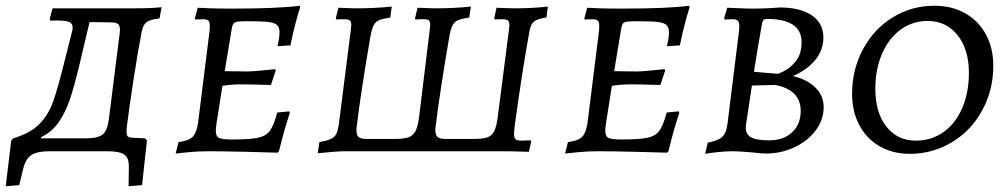

<svg xmlns="http://www.w3.org/2000/svg" viewBox="-67 -527 3506 669"><path d="M375 -86Q374 -79 374 -68Q374 -56 378 -52Q382 -48 394 -47L439 -45L445 -37L428 118L381 122L382 58Q383 23 366 11.5Q349 0 308 0H104Q64 0 43.5 12.5Q23 25 14 60L0 118L-47 122L-28 -37L-21 -45Q39 -63 70 -94.5Q101 -126 117.5 -171.5Q134 -217 159 -318L184 -417Q186 -423 186 -432Q186 -447 169.5 -452Q153 -457 109 -455L106 -460L116 -498H399Q464 -498 496 -502L489 -463Q456 -459 444 -450Q432 -441 427 -418Q413 -346 398 -248Q383 -150 375 -86ZM351 -423Q351 -438 344 -443.5Q337 -449 319 -449L245 -450L210 -302Q192 -227 177 -182Q162 -137 138 -102Q114 -67 76 -49V-45H232Q275 -45 291.5 -59Q308 -73 313 -117L350 -411Q351 -416 351 -423Z M741 -41Q804 -41 832 -47Q860 -53 873.5 -71.5Q887 -90 899 -135L941 -139L943 -134Q939 -123 927 -82.5Q915 -42 905 0L900 5Q874 4 792.5 2Q711 0 661 0Q622 0 588 3.5Q554 7 545 8L555 -32Q590 -36 604 -50Q618 -64 623 -98L663 -418Q664 -425 664 -437Q664 -450 659 -455Q654 -460 640 -460L614 -459L612 -463L622 -500Q633 -499 666.5 -498Q700 -497 739 -497Q903 -497 977 -507L979 -502Q975 -491 964.5 -452.5Q954 -414 945 -369L900 -366Q901 -371 904 -386.5Q907 -402 907 -414Q907 -432 898 -440Q889 -448 867 -450.5Q845 -453 796 -453Q770 -453 760 -451.5Q750 -450 746 -444Q742 -438 740 -424L716 -279L795 -278Q812 -278 846 -281.5Q880 -285 891 -286L894 -282L877 -231Q866 -231 835 -232Q804 -233 769 -233Q741 -233 708 -228L695 -145Q685 -88 685 -71Q685 -52 696 -46.5Q707 -41 741 -41Z M1046 -32Q1084 -38 1097 -50Q1110 -62 1114 -97L1155 -420L1157 -440Q1157 -452 1151.5 -456Q1146 -460 1133 -460Q1114 -460 1106 -459L1103 -463L1112 -500Q1158 -498 1179 -498Q1236 -498 1298 -504L1293 -466Q1266 -462 1253.5 -456.5Q1241 -451 1234.5 -438Q1228 -425 1223 -396Q1191 -210 1176 -87Q1175 -82 1175 -73Q1175 -56 1182.5 -49.5Q1190 -43 1208 -43H1310Q1340 -43 1356 -48.5Q1372 -54 1380.5 -70Q1389 -86 1393 -117L1430 -420Q1432 -438 1432 -441Q1432 -452 1427 -456Q1422 -460 1409 -460Q1388 -460 1381 -459L1379 -463L1388 -500Q1434 -498 1454 -498Q1513 -498 1574 -504L1568 -466Q1541 -462 1528.5 -456.5Q1516 -451 1509.5 -438Q1503 -425 1498 -396Q1465 -203 1451 -87Q1450 -82 1450 -73Q1450 -57 1457.5 -50Q1465 -43 1483 -43H1586Q1616 -43 1631.5 -48.5Q1647 -54 1655 -70Q1663 -86 1667 -117L1706 -420Q1708 -436 1708 -439Q1708 -452 1702.5 -456Q1697 -460 1682 -460Q1667 -460 1657 -459L1655 -463L1663 -500Q1705 -498 1727 -498Q1787 -498 1842 -504L1837 -466Q1807 -462 1794.5 -452.5Q1782 -443 1778 -419Q1750 -264 1726 -85Q1724 -67 1724 -62Q1724 -47 1729.5 -42Q1735 -37 1748 -37L1781 -38L1784 -35L1776 2Q1722 0 1680 0H1135Q1108 0 1040 7Z M2098 -41Q2161 -41 2189 -47Q2217 -53 2230.5 -71.5Q2244 -90 2256 -135L2298 -139L2300 -134Q2296 -123 2284 -82.5Q2272 -42 2262 0L2257 5Q2231 4 2149.5 2Q2068 0 2018 0Q1979 0 1945 3.5Q1911 7 1902 8L1912 -32Q1947 -36 1961 -50Q1975 -64 1980 -98L2020 -418Q2021 -425 2021 -437Q2021 -450 2016 -455Q2011 -460 1997 -460L1971 -459L1969 -463L1979 -500Q1990 -499 2023.5 -498Q2057 -497 2096 -497Q2260 -497 2334 -507L2336 -502Q2332 -491 2321.5 -452.5Q2311 -414 2302 -369L2257 -366Q2258 -371 2261 -386.5Q2264 -402 2264 -414Q2264 -432 2255 -440Q2246 -448 2224 -450.5Q2202 -453 2153 -453Q2127 -453 2117 -451.5Q2107 -450 2103 -444Q2099 -438 2097 -424L2073 -279L2152 -278Q2169 -278 2203 -281.5Q2237 -285 2248 -286L2251 -282L2234 -231Q2223 -231 2192 -232Q2161 -233 2126 -233Q2098 -233 2065 -228L2052 -145Q2042 -88 2042 -71Q2042 -52 2053 -46.5Q2064 -41 2098 -41Z M2390 9 2399 -30Q2436 -37 2450 -50.5Q2464 -64 2468 -97L2508 -419Q2509 -426 2509 -437Q2509 -450 2503.5 -455Q2498 -460 2485 -460L2459 -459L2456 -463L2467 -500Q2477 -500 2504.5 -498.5Q2532 -497 2558 -497Q2585 -497 2612.5 -498.5Q2640 -500 2650 -501Q2721 -501 2761.5 -473.5Q2802 -446 2802 -396Q2802 -353 2774 -318.5Q2746 -284 2696 -262Q2746 -250 2774.5 -221.5Q2803 -193 2803 -154Q2803 -110 2775.5 -73Q2748 -36 2701.5 -14Q2655 8 2601 8Q2587 8 2553 4Q2509 0 2486 0Q2460 0 2429.5 3.5Q2399 7 2390 9ZM2643 -270Q2643 -268 2666 -280Q2689 -292 2707.5 -316Q2726 -340 2726 -380Q2726 -461 2605 -461Q2596 -461 2593 -457.5Q2590 -454 2588 -444Q2573 -360 2560 -277Q2571 -276 2598 -273.5Q2625 -271 2643 -270ZM2532 -90Q2529 -62 2547.5 -50Q2566 -38 2613 -38Q2663 -38 2693 -66Q2723 -94 2723 -141Q2723 -177 2700.5 -200Q2678 -223 2633 -231L2553 -229Z M2902 -200Q2902 -285 2940 -355.5Q2978 -426 3043.5 -466.5Q3109 -507 3189 -507Q3249 -507 3295.5 -481Q3342 -455 3368 -407.5Q3394 -360 3394 -298Q3394 -213 3355.5 -142.5Q3317 -72 3250 -31.5Q3183 9 3103 9Q3044 9 2998.5 -17Q2953 -43 2927.5 -90.5Q2902 -138 2902 -200ZM3309 -273Q3309 -355 3269.5 -404.5Q3230 -454 3165 -454Q3113 -454 3071.5 -424Q3030 -394 3006.5 -340Q2983 -286 2983 -218Q2983 -135 3021.5 -86Q3060 -37 3124 -37Q3178 -37 3220 -66.5Q3262 -96 3285.5 -150Q3309 -204 3309 -273Z"/></svg>

Font: Alegreya SC
Style: Italic
Weight: 400
Italic angle: -7°
Designer: Juan Pablo del Peral
Foundry: Huerta Tipografica
Version: Version 2.007; ttfautohint (v1.6)